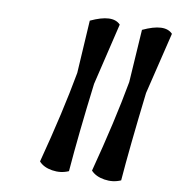

<svg xmlns="http://www.w3.org/2000/svg" viewBox="-82 -811 822 884"><g transform="rotate(10 329.0 -368.5)"><path d="M256 -464 271 -711Q371 -758 410 -717L341 -428Q311 -187 297 -12Q261 4 220 -2.5Q179 -9 158 -33Q222 -276 256 -464ZM499 -464 515 -711Q615 -758 654 -717L584 -428Q553 -165 541 -12Q505 4 464 -2.5Q423 -9 401 -33Q465 -276 499 -464Z"/></g></svg>

Font: Tillana SemiBold
Style: Regular
Weight: 600
Designer: Lipi Raval (Devanagari, Latin), Jonny Pinhorn (Latin)
Foundry: Indian Type Foundry
Version: Version 2.003;PS 1.0;hotconv 1.0.79;makeotf.lib2.5.61930; tt